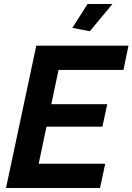

<svg xmlns="http://www.w3.org/2000/svg" viewBox="-20 -938 661 958"><path d="M161 -710H621L596 -589H272L236 -418H515L491 -306H212L173 -121H505L479 0H10ZM428 -782 341 -799 417 -918H541Z"/></svg>

Font: Raleway
Style: Bold Italic
Weight: 700
Italic angle: -12°
Designer: Matt McInerney, Pablo Impallari, Rodrigo Fuenzalida
Foundry: Matt McInerney, Pablo Impallari, Rodrigo Fuenzalida
Version: Version 4.101;RELEASE